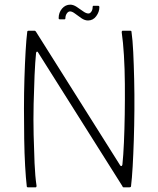

<svg xmlns="http://www.w3.org/2000/svg" viewBox="-20 -805 680 825"><path d="M496 -95Q498 -91 501.5 -91.5Q505 -92 506 -98Q510 -136 512.5 -192Q515 -248 516 -313Q517 -378 516.5 -444Q516 -510 512.5 -567.5Q509 -625 503 -666Q503 -673 507 -673H540Q542 -673 543.5 -672Q545 -671 545 -668Q550 -634 552.5 -581Q555 -528 556.5 -464Q558 -400 557.5 -333Q557 -266 555 -203.5Q553 -141 550 -89Q547 -37 543 -5Q543 -2 540.5 -1Q538 0 536 0H512Q507 0 506 -5L144 -579Q143 -583 139.5 -583Q136 -583 135 -578Q131 -538 128.5 -481Q126 -424 124.5 -358Q123 -292 124.5 -226.5Q126 -161 128.5 -103.5Q131 -46 137 -7Q137 0 133 0H100Q98 0 96.5 -1Q95 -2 95 -5Q91 -39 88 -91.5Q85 -144 84 -207.5Q83 -271 83 -338Q83 -405 85 -468.5Q87 -532 90 -584Q93 -636 97 -668Q97 -671 99 -672Q101 -673 102 -673H129Q132 -673 135 -668ZM237 -722Q232 -722 232 -727Q232 -751 246.5 -768Q261 -785 282 -785Q295 -785 309.5 -775.5Q324 -766 337 -756.5Q350 -747 360 -747Q367 -747 372.5 -755Q378 -763 378 -774Q378 -780 381 -780H402Q407 -780 407 -774Q407 -754 393.5 -735.5Q380 -717 358 -717Q344 -717 329.5 -727Q315 -737 302.5 -746.5Q290 -756 281 -756Q273 -756 267 -747Q261 -738 261 -727Q261 -722 257 -722Z"/></svg>

Font: Glory Thin ExtraLight
Style: Regular
Weight: 250
Version: Version 1.011